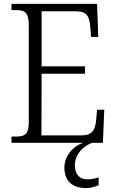

<svg xmlns="http://www.w3.org/2000/svg" viewBox="-20 -734 598 987"><path d="M39 0H409C360 14 311 65 311 127C311 198 353 233 423 233C443 233 468 227 487 218V178C465 185 448 188 430 188C394 188 365 168 365 116C365 53 416 13 454 0H509L516 -170H479L474 -115C469 -65 454 -38 396 -38H193L194 -355H417V-393H194V-676H370C427 -676 440 -649 444 -596L448 -544H485L479 -714H39V-682H62C107 -682 128 -672 128 -603V-108C128 -42 107 -32 62 -32H39Z"/></svg>

Font: Noto Serif Thai SemiCondensed Light
Style: Regular
Weight: 300
Width: 4
Designer: Monotype Design Team
Foundry: Monotype Imaging Inc.
Version: Version 2.002